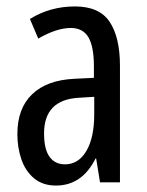

<svg xmlns="http://www.w3.org/2000/svg" viewBox="-20 -567 456 597"><path d="M213 -547Q289 -547 321 -499Q353 -451 353 -362V0H291L279 -74H277Q235 10 154 10Q113 10 86 -12.5Q59 -35 46.5 -71.5Q34 -108 34 -150Q34 -230 80 -274Q126 -318 211 -322L272 -325V-360Q272 -422 255 -451Q238 -480 200 -480Q156 -480 99 -447L73 -508Q136 -547 213 -547ZM225 -263Q117 -257 117 -152Q117 -103 134 -79.5Q151 -56 182 -56Q224 -56 248.5 -97.5Q273 -139 273 -212V-266Z"/></svg>

Font: Noto Sans Sinhala ExtraCondensed
Style: Regular
Weight: 400
Width: 2
Designer: Jelle Bosma - Monotype Design Team
Foundry: Monotype Imaging Inc.
Version: Version 2.006; ttfautohint (v1.8.4.7-5d5b)